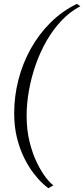

<svg xmlns="http://www.w3.org/2000/svg" viewBox="-20 -846 434 988"><path d="M53 -263.5Q53 -350.5 74.8 -435.2Q96.5 -520 138.2 -595Q180 -670 239.8 -729.5Q299.5 -789 375.5 -826L393.5 -814Q340.5 -786.5 296.8 -740.2Q253 -694 219.5 -635.5Q186 -577 163.2 -511.5Q140.5 -446 128.8 -379.2Q117 -312.5 117 -251Q117 -176.5 132.5 -114.8Q148 -53 171 -6.8Q194 39.5 217 68.8Q240 98 255 107.5L229 122.5Q218.5 115.5 197.5 96Q176.5 76.5 151.8 44.2Q127 12 104.5 -33.2Q82 -78.5 67.5 -136Q53 -193.5 53 -263.5Z"/></svg>

Font: Merriweather 144pt Light
Style: Italic
Weight: 300
Italic angle: -7.8°
Version: Version 2.101